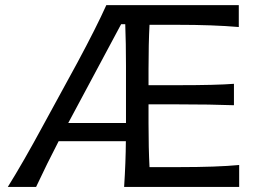

<svg xmlns="http://www.w3.org/2000/svg" viewBox="-20 -733 1015 753"><path d="M566.4 -77.6H682.1Q831.1 -77.6 918 -85.9V0H466.8Q473.1 -97.7 473.6 -179.2H210Q164.1 -90.8 121.6 0H10.7Q71.3 -97.2 149.4 -241.7L283.7 -487.8Q358.9 -627.9 397 -712.9H916.5V-627Q816.9 -635.7 674.3 -635.7H566.4Q562.5 -561.5 562.5 -461.9V-398.9H681.6Q828.1 -398.9 897.5 -404.3V-320.3Q805.2 -323.7 681.2 -323.7H562.5V-249Q562.5 -151.4 566.4 -77.6ZM455.1 -638.2 251 -256.8 247.6 -250.5H474.1V-475.1Q474.1 -563.5 471.2 -638.2Z"/></svg>

Font: Commissioner Flair
Style: Regular
Weight: 400
Designer: Kostas Bartsokas
Foundry: Kostas Bartsokas
Version: Version 1.000